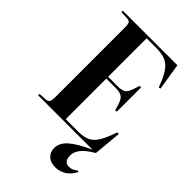

<svg xmlns="http://www.w3.org/2000/svg" viewBox="-281 -832 1171 1171"><g transform="rotate(45 304.5 -246.5)"><path d="M438 236.8Q393.6 236.8 370.8 214.4Q348.1 191.9 348.1 158.2Q348.1 112.8 391.8 75.4Q435.5 38.1 521 0H51.8V-12.2L103 -15.1Q121.6 -16.6 127.7 -27.3Q133.8 -38.1 133.8 -67.9V-669.9Q133.8 -695.8 127.2 -705.6Q120.6 -715.3 100.1 -715.8L51.8 -717.8V-730H522.9L550.8 -557.1L538.1 -554.2Q513.7 -621.1 490.5 -654.5Q467.3 -688 436.3 -700.9Q405.3 -713.9 353 -713.9H273.9V-381.8H356.9Q399.9 -381.8 416 -398.9Q432.1 -416 448.2 -477.1L461.9 -479V-269L448.2 -267.1Q435.1 -326.7 417.5 -346.4Q399.9 -366.2 356.9 -366.2H273.9V-16.1H380.9Q429.7 -16.1 458.5 -30Q487.3 -43.9 508.3 -77.9Q529.3 -111.8 553.2 -181.2H566.9L549.8 0Q496.6 31.2 472.9 60.1Q449.2 88.9 449.2 121.1Q449.2 175.8 493.2 175.8Q521.5 175.8 548.8 152.8L556.2 158.2Q544.4 180.7 529.3 196.8Q514.2 212.9 497.8 221.2Q481.4 229.5 467 233.2Q452.6 236.8 438 236.8Z"/></g></svg>

Font: Display Semibold
Style: Regular
Weight: 600
Designer: Latin by Veronika Burian and Jose Scaglione. Greek by Irene Vlachou. Cyrillic by Vera Evstafieva.
Foundry: TypeTogether
Version: Version 3.002